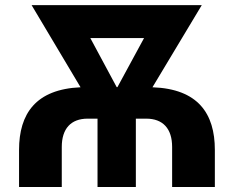

<svg xmlns="http://www.w3.org/2000/svg" viewBox="-20 -748 936 768"><path d="M56.2 0H227.1V-160.2C227.1 -233.4 263.7 -273.4 330.6 -273.4H370.1V0H523.4V-273.4H564.9C631.8 -273.4 668.5 -233.4 668.5 -160.2V0H839.4V-148.4C839.4 -293.9 772 -392.6 589.8 -398.9L787.1 -727.5H106.4L302.2 -398.9C123 -391.1 56.2 -293 56.2 -148.4ZM446.8 -399.4 341.3 -595.7H556.2L449.7 -399.4Z"/></svg>

Font: Inter ExtraBold
Style: Regular
Weight: 800
Designer: Rasmus Andersson
Foundry: rsms
Version: Version 4.001;git-9221beed3